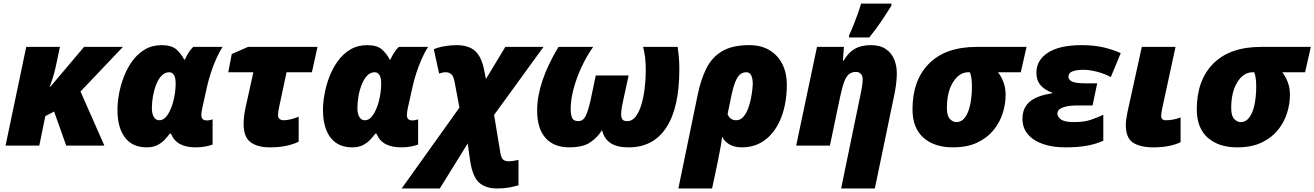

<svg xmlns="http://www.w3.org/2000/svg" viewBox="-20 -816 7366 1076"><path d="M11.2 0 127 -553.2H315.9L291 -436Q285.2 -409.2 276.1 -380.6Q267.1 -352.1 258.8 -331.1H263.2L451.2 -553.2H668.9L431.2 -303.2L564.9 0H351.1L283.2 -190.9L233.9 -165L200.2 0Z M802.2 9.8Q722.2 9.8 680.2 -45.4Q638.2 -100.6 638.2 -201.2Q638.2 -240.2 646.7 -288.3Q655.3 -336.4 673.6 -384.5Q691.9 -432.6 720.9 -473.1Q750 -513.7 791 -538.3Q832 -563 886.2 -563Q942.4 -563 969.7 -537.8Q997.1 -512.7 1012.2 -481.9H1016.1Q1022.9 -498.5 1035.4 -518.8Q1047.9 -539.1 1063 -553.2H1227.1Q1208.5 -524.4 1191.7 -486.3Q1174.8 -448.2 1161.9 -408.4Q1148.9 -368.7 1141.1 -334L1115.2 -217.8Q1112.3 -206.1 1110.4 -193.4Q1108.4 -180.7 1108.4 -170.9Q1108.4 -141.1 1139.2 -141.1Q1147.5 -141.1 1157 -143.3Q1166.5 -145.5 1171.4 -147V-5.9Q1157.2 0 1131.6 4.9Q1106 9.8 1074.2 9.8Q1024.9 9.8 990 -8.1Q955.1 -25.9 938 -66.9H931.2Q918.9 -49.8 901.9 -32Q884.8 -14.2 860.8 -2.2Q836.9 9.8 802.2 9.8ZM872.1 -142.1Q899.4 -142.1 919.2 -172.4Q939 -202.6 950.2 -244.1Q964.4 -298.3 964.4 -348.1Q964.4 -381.3 954.6 -396.2Q944.8 -411.1 928.2 -411.1Q903.8 -411.1 885.5 -391.8Q867.2 -372.6 855.2 -342Q843.3 -311.5 837.2 -276.9Q831.1 -242.2 831.1 -211.9Q831.1 -177.7 842.3 -159.9Q853.5 -142.1 872.1 -142.1Z M1492.2 9.8Q1423.8 9.8 1384.5 -18.8Q1345.2 -47.4 1345.2 -123Q1345.2 -139.6 1347.9 -163.8Q1350.6 -188 1355 -208L1399.9 -411.1H1259.3L1278.8 -513.2L1370.1 -553.2H1759.3L1728 -411.1H1585.9L1544.9 -219.2Q1543 -208 1540.5 -194.8Q1538.1 -181.6 1538.1 -171.9Q1538.1 -155.3 1547.4 -148.7Q1556.6 -142.1 1568.8 -142.1Q1605.5 -142.1 1653.8 -162.1V-22Q1589.4 9.8 1492.2 9.8Z M1954.1 9.8Q1874 9.8 1832 -45.4Q1790 -100.6 1790 -201.2Q1790 -240.2 1798.6 -288.3Q1807.1 -336.4 1825.4 -384.5Q1843.8 -432.6 1872.8 -473.1Q1901.9 -513.7 1942.9 -538.3Q1983.9 -563 2038.1 -563Q2094.2 -563 2121.6 -537.8Q2148.9 -512.7 2164.1 -481.9H2168Q2174.8 -498.5 2187.3 -518.8Q2199.7 -539.1 2214.8 -553.2H2378.9Q2360.4 -524.4 2343.5 -486.3Q2326.7 -448.2 2313.7 -408.4Q2300.8 -368.7 2293 -334L2267.1 -217.8Q2264.2 -206.1 2262.2 -193.4Q2260.3 -180.7 2260.3 -170.9Q2260.3 -141.1 2291 -141.1Q2299.3 -141.1 2308.8 -143.3Q2318.4 -145.5 2323.2 -147V-5.9Q2309.1 0 2283.4 4.9Q2257.8 9.8 2226.1 9.8Q2176.8 9.8 2141.8 -8.1Q2106.9 -25.9 2089.8 -66.9H2083Q2070.8 -49.8 2053.7 -32Q2036.6 -14.2 2012.7 -2.2Q1988.8 9.8 1954.1 9.8ZM2023.9 -142.1Q2051.3 -142.1 2071 -172.4Q2090.8 -202.6 2102.1 -244.1Q2116.2 -298.3 2116.2 -348.1Q2116.2 -381.3 2106.4 -396.2Q2096.7 -411.1 2080.1 -411.1Q2055.7 -411.1 2037.4 -391.8Q2019 -372.6 2007.1 -342Q1995.1 -311.5 1989 -276.9Q1982.9 -242.2 1982.9 -211.9Q1982.9 -177.7 1994.1 -159.9Q2005.4 -142.1 2023.9 -142.1Z M2231 240.2 2554.7 -212.9 2528.8 -351.1Q2522.5 -388.7 2509.5 -399.9Q2496.6 -411.1 2478 -411.1Q2467.3 -411.1 2460.2 -409.4Q2453.1 -407.7 2440.9 -403.8L2411.1 -540Q2435.1 -550.8 2470.2 -556.9Q2505.4 -563 2538.1 -563Q2606.4 -563 2643.1 -530Q2679.7 -497.1 2694.8 -416L2703.1 -373L2812 -553.2H3025.9L2749 -171.9L2784.7 43.9Q2789.6 71.8 2801.5 79.8Q2813.5 87.9 2829.1 87.9Q2836.4 87.9 2849.9 86.4Q2863.3 85 2885.7 80.1V222.2Q2859.9 230 2831.3 235.1Q2802.7 240.2 2765.1 240.2Q2701.7 240.2 2665 207.5Q2628.4 174.8 2614.7 85L2601.1 -12.2L2444.8 240.2Z M3169.9 9.8Q3084 9.8 3037.1 -43Q2990.2 -95.7 2990.2 -196.8Q2990.2 -275.4 3019.8 -364Q3049.3 -452.6 3109.9 -553.2H3304.2Q3267.1 -501 3238.8 -439.7Q3210.4 -378.4 3194.3 -317.6Q3178.2 -256.8 3178.2 -205.1Q3178.2 -175.8 3185.8 -156.5Q3193.4 -137.2 3221.2 -137.2Q3247.1 -137.2 3261.2 -164.3Q3275.4 -191.4 3289.1 -252L3318.8 -393.1H3502.9L3472.2 -252Q3467.3 -230.5 3464.1 -210.7Q3460.9 -190.9 3460.9 -175.8Q3460.9 -158.7 3467.3 -147.9Q3473.6 -137.2 3496.1 -137.2Q3522.9 -137.2 3542.5 -162.6Q3562 -188 3574.5 -230Q3586.9 -272 3593 -322.3Q3599.1 -372.6 3599.1 -422.9Q3599.1 -461.4 3595.5 -492.4Q3591.8 -523.4 3584 -553.2H3777.8Q3781.7 -523.9 3784.4 -496.3Q3787.1 -468.8 3787.1 -428.2Q3787.1 -212.9 3714.4 -101.6Q3641.6 9.8 3502.9 9.8Q3436.5 9.8 3400.6 -14.9Q3364.7 -39.6 3354 -86.9Q3328.6 -45.9 3287.8 -18.1Q3247.1 9.8 3169.9 9.8Z M3781.7 240.2 3890.6 -288.1Q3908.2 -372.6 3939.5 -434.3Q3970.7 -496.1 4027.6 -529.5Q4084.5 -563 4178.7 -563Q4247.1 -563 4293.9 -533.9Q4340.8 -504.9 4365.2 -455.1Q4389.6 -405.3 4389.6 -342.8Q4389.6 -241.2 4359.6 -161.4Q4329.6 -81.5 4272.9 -35.9Q4216.3 9.8 4136.7 9.8Q4095.2 9.8 4067.1 -7.1Q4039.1 -23.9 4026.9 -49.8Q4023.4 -17.6 4015.6 22.5Q4007.8 62.5 3999 106.9L3970.7 240.2ZM4105 -142.1Q4128.9 -142.1 4145.5 -160.9Q4162.1 -179.7 4172.6 -208Q4183.1 -236.3 4188.7 -265.6Q4194.3 -294.9 4196.5 -317.1Q4198.7 -339.4 4198.7 -345.2Q4198.7 -375 4190.2 -393.1Q4181.6 -411.1 4161.6 -411.1Q4145.5 -411.1 4131.1 -401.9Q4116.7 -392.6 4103.8 -364.3Q4090.8 -335.9 4078.6 -278.8L4057.6 -176.8Q4064.5 -158.2 4077.1 -150.1Q4089.8 -142.1 4105 -142.1Z M4693.8 240.2 4805.7 -301.8Q4808.6 -314.5 4811.5 -334.2Q4814.5 -354 4814.5 -371.1Q4814.5 -392.1 4803.7 -402.6Q4793 -413.1 4777.8 -413.1Q4753.9 -413.1 4738 -400.4Q4722.2 -387.7 4710.7 -356.7Q4699.2 -325.7 4687.5 -270L4630.9 0H4441.9L4558.6 -553.2H4709.5L4703.6 -476.1H4707.5Q4734.9 -522.5 4771 -542.7Q4807.1 -563 4859.9 -563Q4911.6 -563 4943.6 -541.5Q4975.6 -520 4990.7 -484.4Q5005.9 -448.7 5005.9 -405.8Q5005.9 -378.4 5002.4 -349.4Q4999 -320.3 4993.7 -293.9L4882.8 240.2ZM4738.3 -606V-618.2Q4749.5 -641.1 4762.2 -672.9Q4774.9 -704.6 4786.6 -737.3Q4798.3 -770 4805.7 -795.9H4975.6V-784.2Q4947.8 -739.7 4919.4 -697.5Q4891.1 -655.3 4851.6 -606Z M5319.8 9.8Q5216.3 9.8 5155 -44.4Q5093.8 -98.6 5093.8 -203.1Q5093.8 -367.2 5186.8 -460.2Q5279.8 -553.2 5453.6 -553.2H5732.9L5700.7 -411.1H5572.8Q5591.3 -387.7 5603.5 -355.7Q5615.7 -323.7 5615.7 -284.2Q5615.7 -233.4 5599.4 -181.6Q5583 -129.9 5547.6 -86.4Q5512.2 -43 5456.1 -16.6Q5399.9 9.8 5319.8 9.8ZM5338.9 -131.8Q5369.1 -131.8 5388.4 -158.2Q5407.7 -184.6 5417.2 -229.7Q5426.8 -274.9 5426.8 -332Q5426.8 -383.3 5415.5 -411.1H5406.7Q5356.4 -411.1 5321.5 -356.4Q5286.6 -301.8 5286.6 -210Q5286.6 -166.5 5303.5 -149.2Q5320.3 -131.8 5338.9 -131.8Z M5949.7 9.8Q5878.4 9.8 5824.5 -9Q5770.5 -27.8 5740.2 -63.7Q5710 -99.6 5710 -149.9Q5710 -210.9 5750.2 -245.6Q5790.5 -280.3 5876 -293V-296.9Q5835.9 -311 5812 -338.1Q5788.1 -365.2 5788.1 -408.2Q5788.1 -478.5 5853 -520.8Q5918 -563 6041 -563Q6109.9 -563 6162.4 -551Q6214.8 -539.1 6260.7 -518.1L6205.1 -383.8Q6170.9 -402.8 6128.7 -413.8Q6086.4 -424.8 6053.7 -424.8Q6012.2 -424.8 5990 -416Q5967.8 -407.2 5967.8 -386.2Q5967.8 -369.6 5987.1 -359.4Q6006.3 -349.1 6059.1 -349.1H6128.9L6103 -225.1H6019Q5964.8 -225.1 5935.3 -213.4Q5905.8 -201.7 5905.8 -179.2Q5905.8 -161.6 5926 -146.7Q5946.3 -131.8 5999 -131.8Q6057.1 -131.8 6095.2 -145.3Q6133.3 -158.7 6163.1 -172.9V-27.8Q6126 -9.8 6074.2 0Q6022.5 9.8 5949.7 9.8Z M6443.8 9.8Q6370.6 9.8 6329.8 -16.4Q6289.1 -42.5 6289.1 -118.2Q6289.1 -130.9 6292.2 -151.4Q6295.4 -171.9 6298.8 -189L6378.9 -553.2H6567.9L6493.2 -208Q6487.3 -179.7 6487.3 -167Q6487.3 -142.1 6513.2 -142.1Q6530.3 -142.1 6552 -145.5Q6573.7 -148.9 6596.2 -158.2V-19Q6535.6 9.8 6443.8 9.8Z M6913.1 9.8Q6809.6 9.8 6748.3 -44.4Q6687 -98.6 6687 -203.1Q6687 -367.2 6780 -460.2Q6873 -553.2 7046.9 -553.2H7326.2L7293.9 -411.1H7166Q7184.6 -387.7 7196.8 -355.7Q7209 -323.7 7209 -284.2Q7209 -233.4 7192.6 -181.6Q7176.3 -129.9 7140.9 -86.4Q7105.5 -43 7049.3 -16.6Q6993.2 9.8 6913.1 9.8ZM6932.1 -131.8Q6962.4 -131.8 6981.7 -158.2Q7001 -184.6 7010.5 -229.7Q7020 -274.9 7020 -332Q7020 -383.3 7008.8 -411.1H7000Q6949.7 -411.1 6914.8 -356.4Q6879.9 -301.8 6879.9 -210Q6879.9 -166.5 6896.7 -149.2Q6913.6 -131.8 6932.1 -131.8Z"/></svg>

Font: Open Sans ExtraBold
Style: Italic
Weight: 800
Italic angle: -12°
Designer: Monotype Design Team
Foundry: Monotype Imaging Inc.
Version: Version 3.000; ttfautohint (v1.8.4)